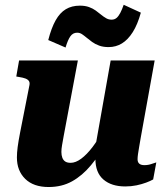

<svg xmlns="http://www.w3.org/2000/svg" viewBox="-20 -762 690 795"><path d="M243.6 -198.4Q239.6 -175.8 236.9 -160.6Q234.2 -145.4 234.2 -132.8Q234.2 -119.2 238.1 -108.9Q242 -98.6 250.2 -93.2Q258.4 -87.8 272.6 -87.8Q293.2 -87.8 316.4 -105Q339.6 -122.2 363.3 -153.3Q387 -184.4 408.8 -227L425 -176.2Q391.6 -119.8 356.2 -77.3Q320.8 -34.8 278.4 -11.2Q236 12.4 181.4 12.4Q118.8 12.4 84.4 -21.3Q50 -55 50 -110Q50 -129.4 53.1 -153.2Q56.2 -177 63.2 -213L101.8 -408.8Q104.2 -420 99.7 -426.6Q95.2 -433.2 85 -437Q74.8 -440.8 58.8 -443.2L47.4 -445.2L59 -511.6H302.4ZM563 -193.4Q559.4 -171.8 556.3 -154.5Q553.2 -137.2 551.4 -124.1Q549.6 -111 549.6 -102.8Q549.6 -90.4 556.7 -84.3Q563.8 -78.2 578 -78.2Q593.8 -78.2 608 -83.3Q622.2 -88.4 627.2 -89.6L614.2 -19Q603 -12.6 585.1 -5.9Q567.2 0.8 545.3 5.4Q523.4 10 498.6 10Q441.6 10 408.3 -18.6Q375 -47.2 375 -104.6Q375 -109.4 375.4 -114.1Q375.8 -118.8 376.6 -124.1Q377.4 -129.4 378.6 -135.6L368.6 -118.8L438.2 -511.6H620.4ZM429.8 -567Q407.4 -567 390.7 -573.1Q374 -579.2 361.7 -588.1Q349.4 -597 339 -605.7Q328.6 -614.4 319.5 -620.5Q310.4 -626.6 299.4 -626.6Q282 -626.6 271.4 -611.7Q260.8 -596.8 251.4 -565.2L179.8 -596.2Q192.8 -646.6 210.4 -677.9Q228 -709.2 252.6 -723.9Q277.2 -738.6 310.8 -738.6Q332.4 -738.6 348.4 -732.8Q364.4 -727 376.4 -718.3Q388.4 -709.6 398.9 -700.9Q409.4 -692.2 419.7 -686.4Q430 -680.6 442.2 -680.6Q454 -680.6 462.4 -687.6Q470.8 -694.6 478 -708.4Q485.2 -722.2 492.2 -742.2L563.2 -709.6Q549.8 -660.8 529.8 -629.1Q509.8 -597.4 484.9 -582.2Q460 -567 429.8 -567Z"/></svg>

Font: Roboto Serif 20pt
Style: Italic
Weight: 400
Italic angle: -10°
Designer: Greg Gazdowicz
Foundry: Commercial Type
Version: Version 1.008